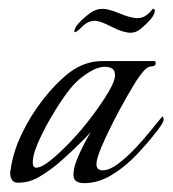

<svg xmlns="http://www.w3.org/2000/svg" viewBox="-20 -411 390 434"><path d="M170 3Q160 3 153 -1Q146 -5 146 -16Q146 -30 153 -48Q160 -66 169 -83.5Q178 -101 185 -112Q150 -75 112 -42Q93 -26 70 -12Q47 2 21 2Q11 2 7 -4.5Q3 -11 3 -20Q3 -25 4 -27Q9 -66 29 -108Q49 -150 78 -187Q107 -224 137 -247Q171 -273 212 -273H327Q332 -273 332 -269Q332 -261 323 -261Q313 -261 303 -248.5Q293 -236 288 -228Q281 -217 266 -191Q251 -165 235.5 -134.5Q220 -104 209 -78Q198 -52 198 -40Q198 -26 212 -26Q227 -26 246 -40Q265 -54 284.5 -74.5Q304 -95 320.5 -115.5Q337 -136 347 -148Q353 -142 346.5 -131.5Q340 -121 335 -115Q315 -89 289 -61.5Q263 -34 232.5 -15.5Q202 3 170 3ZM62 -32Q74 -32 95.5 -49.5Q117 -67 142 -93.5Q167 -120 189 -149.5Q211 -179 225.5 -203.5Q240 -228 240 -241Q240 -252 233.5 -256Q227 -260 217 -260Q201 -260 182.5 -248.5Q164 -237 153 -226Q141 -215 124.5 -191.5Q108 -168 92 -140Q76 -112 65 -86Q54 -60 54 -44Q54 -32 62 -32ZM275 -337Q259 -337 233 -350Q207 -364 194 -364Q179 -364 166 -351Q153 -338 149 -338Q148 -339 148 -340Q148 -354 183 -381Q196 -391 213 -391Q225 -391 252 -380Q276 -370 291 -370Q310 -370 325 -391Q330 -391 330 -387Q330 -372 297 -345Q287 -337 275 -337Z"/></svg>

Font: Italianno
Style: Regular
Weight: 400
Designer: Robert E. Leuschke
Foundry: Robert E. Leuschke
Version: Version 1.100; ttfautohint (v1.8.3)